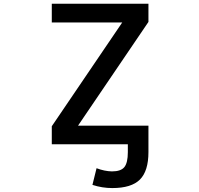

<svg xmlns="http://www.w3.org/2000/svg" viewBox="-20 -751 1040 1001"><path d="M250 -731.4H753.9V-636.7L386.7 -95.7H753.9V-46.9V-2.9V42Q753.9 140.6 709.5 185.1Q665 229.5 565.4 229.5Q512.7 229.5 461.9 212.9L483.4 126Q524.4 141.6 563.5 142.6Q610.4 142.6 628.4 120.1Q646.5 97.7 646.5 42V1H250V-92.8L617.2 -633.8H250Z"/></svg>

Font: GenEi Gothic M SemiBold
Style: Regular
Weight: 500
Designer: o_tamon (Modified); [Source Han Sans]
Ryoko NISHIZUKA  (kana & ideographs); Paul D. Hunt (Latin, Greek & Cyrillic); Wenl
Version: Version 1.1a;Original Version 1.004